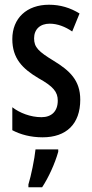

<svg xmlns="http://www.w3.org/2000/svg" viewBox="-20 -570 389 811"><path d="M319 -149C319 -231 274 -272 207 -313C143 -352 124 -370 124 -408C124 -446 149 -470 190 -470C223 -470 256 -457 285 -437L316 -513C277 -537 235 -550 187 -550C93 -550 32 -493 32 -405C32 -323 75 -280 142 -240C205 -205 224 -182 224 -145C224 -100 198 -75 155 -75C109 -75 63 -93 32 -117V-20C66 -2 109 10 160 10C260 10 319 -46 319 -149ZM226 71V61H130C126 101 111 174 100 209V221H158C185 180 212 121 226 71Z"/></svg>

Font: Noto Sans Lao ExtraCondensed Medium
Style: Regular
Weight: 500
Width: 2
Designer: Monotype Design Team
Foundry: Monotype Imaging Inc.
Version: Version 2.003